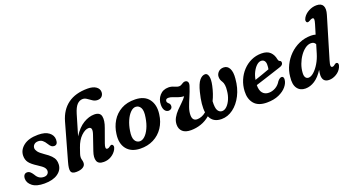

<svg xmlns="http://www.w3.org/2000/svg" viewBox="-50 -1303 3462 1891"><g transform="rotate(-20 1681.5 -357.0)"><path d="M190.5 -52.5Q215 -52.5 228.5 -65.8Q242 -79 242 -98Q242 -116.5 228 -134Q214 -151.5 167.5 -181Q112 -216 89.5 -245.5Q67 -275 67.5 -318Q68.5 -379 122.5 -421Q176.5 -463 275 -463Q349 -463 388 -433Q427 -403 427 -358Q427 -304 388.5 -304Q373 -304 360.8 -313Q348.5 -322 334 -346Q318 -373 299.2 -387.8Q280.5 -402.5 254.5 -402.5Q227 -402.5 211.2 -387.5Q195.5 -372.5 195.5 -350.5Q196 -333 210.8 -312.8Q225.5 -292.5 268.5 -263Q310.5 -235 332.5 -212Q354.5 -189 362 -166.8Q369.5 -144.5 368 -119.5Q365.5 -62 314 -25.8Q262.5 10.5 173 10.5Q89.5 10.5 47.5 -22.8Q5.5 -56 5.5 -100Q6 -125 17 -138.5Q28 -152 46.5 -152Q64.5 -152 78 -140.8Q91.5 -129.5 105 -108.5Q122.5 -77 143.5 -64.8Q164.5 -52.5 190.5 -52.5Z M620.5 -202Q607 -164 600.8 -144Q594.5 -124 594.5 -109.5Q594.5 -93.5 598.8 -80.2Q603 -67 603 -50.5Q603 -22 576.5 -5.8Q550 10.5 504.5 10.5Q460 10.5 451.5 -16.5Q443 -43.5 462 -110L570.5 -495Q602.5 -607.5 682 -665.5Q761.5 -723.5 888 -723.5Q945 -723.5 976.5 -701.5Q1008 -679.5 1008 -645Q1008 -619 991.5 -601.2Q975 -583.5 945.5 -583.5Q918.5 -583.5 895.8 -598.5Q873 -613.5 852 -628.5Q831 -643.5 809 -643.5Q775 -643.5 749.2 -616.5Q723.5 -589.5 704.5 -526.5L641.5 -313.5Q691 -391.5 749.2 -426.5Q807.5 -461.5 863 -461.5Q924 -461.5 933.5 -416.2Q943 -371 916.5 -300.5L865.5 -159Q844 -100.5 871.5 -100.5Q879 -100.5 886.5 -103.8Q894 -107 904.5 -115.5Q918.5 -126 928 -120.5Q937 -116.5 939 -103.2Q941 -90 930.5 -69.5Q911 -34 875 -11.8Q839 10.5 794.5 10.5Q738 10.5 724.8 -26.8Q711.5 -64 732.5 -124.5L785 -278Q811.5 -354.5 765 -354.5Q729.5 -354.5 687.5 -314.8Q645.5 -275 620.5 -202Z M1293.5 -463Q1390 -460.5 1434.8 -400.5Q1479.5 -340.5 1467 -246Q1457.5 -167.5 1418.2 -109Q1379 -50.5 1316.8 -19Q1254.5 12.5 1175.5 10.5Q1082 7.5 1036.2 -51Q990.5 -109.5 1004.5 -206.5Q1013.5 -278 1049 -337Q1084.5 -396 1145.8 -430.5Q1207 -465 1293.5 -463ZM1196.5 -59.5Q1223.5 -58.5 1250.2 -82.8Q1277 -107 1298.2 -152.8Q1319.5 -198.5 1329 -260Q1341 -328 1324 -359.5Q1307 -391 1275 -392.5Q1245.5 -394 1217.8 -366.2Q1190 -338.5 1169.5 -291.8Q1149 -245 1140.5 -189Q1129.5 -122.5 1146.5 -91.8Q1163.5 -61 1196.5 -59.5Z M2025.5 -460.5Q2049 -460 2058 -426.2Q2067 -392.5 2053.5 -330Q2044.5 -288.5 2032.2 -252.5Q2020 -216.5 2004.5 -185.5Q2000.5 -114 2017 -87.8Q2033.5 -61.5 2061.5 -61.5Q2087.5 -61.5 2111.5 -85Q2135.5 -108.5 2152.5 -148Q2169.5 -187.5 2173.5 -235.5Q2177.5 -266.5 2174 -292.2Q2170.5 -318 2160.5 -332.5Q2151.5 -345.5 2146.8 -359Q2142 -372.5 2142 -389Q2142 -417.5 2163 -439.2Q2184 -461 2218.5 -461Q2259 -461 2278.8 -423Q2298.5 -385 2291.5 -317Q2284 -221.5 2246.2 -147.5Q2208.5 -73.5 2151.5 -31.5Q2094.5 10.5 2030 10.5Q1940 10.5 1909.5 -62Q1865.5 -24.5 1814.2 -7Q1763 10.5 1708.5 10.5Q1651 10.5 1621.8 -16Q1592.5 -42.5 1592.5 -88.5Q1593 -127 1611.5 -159.8Q1630 -192.5 1657.2 -220.8Q1684.5 -249 1712 -275Q1739.5 -301 1758 -327Q1726 -329 1699.2 -338.5Q1672.5 -348 1649.2 -357Q1626 -366 1605.5 -366Q1576 -366 1576 -340Q1576 -327.5 1588 -317Q1596.5 -310 1601 -303Q1605.5 -296 1606 -283Q1606 -265.5 1594.8 -255.2Q1583.5 -245 1567.5 -245Q1544 -245 1528.8 -265.5Q1513.5 -286 1513.5 -324.5Q1513.5 -382 1548.5 -422Q1583.5 -462 1642 -462Q1671 -462 1698.8 -449Q1726.5 -436 1747 -436Q1760 -436 1771.5 -443.2Q1783 -450.5 1794.8 -456.8Q1806.5 -463 1821 -461Q1837.5 -458 1844 -443Q1850.5 -428 1842 -402.5Q1825 -350 1804 -302Q1783 -254 1767.8 -211.2Q1752.5 -168.5 1752.5 -130.5Q1752.5 -70 1803.5 -70Q1823.5 -70 1847.8 -78.5Q1872 -87 1897 -108Q1885.5 -186 1918 -314Q1938 -394.5 1965.8 -427.8Q1993.5 -461 2025.5 -460.5Z M2744.5 -145.5Q2742.5 -109 2713.2 -73Q2684 -37 2631 -13.2Q2578 10.5 2504.5 10.5Q2414 10.5 2372 -39.5Q2330 -89.5 2334.5 -170Q2337.5 -230 2360 -283Q2382.5 -336 2420.5 -376.5Q2458.5 -417 2508.2 -440Q2558 -463 2615.5 -463Q2676 -463 2706.8 -432.8Q2737.5 -402.5 2745.5 -355.5Q2750 -336 2759.5 -332.5Q2775 -328.5 2776 -312Q2776.5 -299 2767.8 -288.8Q2759 -278.5 2736.5 -272Q2701.5 -260.5 2653 -244.8Q2604.5 -229 2555.2 -213.2Q2506 -197.5 2468 -185.5Q2467 -130 2490.5 -102Q2514 -74 2555.5 -74Q2591.5 -74 2625.5 -93Q2659.5 -112 2682 -150.5Q2706.5 -179 2725.5 -177Q2736.5 -176 2741 -167Q2745.5 -158 2744.5 -145.5ZM2588 -395.5Q2565 -395.5 2541.8 -374.8Q2518.5 -354 2500 -318.5Q2481.5 -283 2473.5 -238Q2510 -250.5 2553 -265.2Q2596 -280 2629 -292.5Q2633.5 -312 2633.5 -341.5Q2633.5 -366 2621.8 -380.8Q2610 -395.5 2588 -395.5Z M3353.5 -600.5 3226 -173.5Q3213 -131 3214.8 -115.5Q3216.5 -100 3230.5 -100Q3244 -100 3262 -116Q3276 -126 3285 -120.5Q3306 -112 3288 -72Q3270.5 -34.5 3232.8 -12Q3195 10.5 3157.5 10.5Q3089 10.5 3089 -61.5Q3089 -73.5 3090.8 -86.2Q3092.5 -99 3096 -116.5Q3054.5 -51.5 3006.8 -20.5Q2959 10.5 2909 10.5Q2853 10.5 2823.8 -30.5Q2794.5 -71.5 2805 -152Q2810.5 -212 2837.8 -267.5Q2865 -323 2909.2 -366.8Q2953.5 -410.5 3011 -435.8Q3068.5 -461 3135 -461Q3161 -461 3182.5 -454.5L3212.5 -554Q3223 -588.5 3221.5 -602.2Q3220 -616 3206 -616Q3194 -616 3175 -603.5Q3157 -592.5 3146.5 -597Q3137 -601 3135.5 -614.8Q3134 -628.5 3145.5 -647.5Q3166 -681 3205.5 -702.2Q3245 -723.5 3287.5 -723.5Q3338.5 -723.5 3354.8 -691Q3371 -658.5 3353.5 -600.5ZM2933.5 -145.5Q2931 -112.5 2942.2 -96Q2953.5 -79.5 2973 -79.5Q2999.5 -79.5 3029.8 -106.5Q3060 -133.5 3086.8 -178.2Q3113.5 -223 3129 -275.5L3155.5 -364Q3143 -391 3109.5 -391Q3078.5 -391 3048.5 -369.5Q3018.5 -348 2993.2 -312Q2968 -276 2952 -232.5Q2936 -189 2933.5 -145.5Z"/></g></svg>

Font: Fraunces 72pt S100 SemiBold
Style: Italic
Weight: 600
Italic angle: -16°
Version: Version 1.000; ttfautohint (v1.8.3)